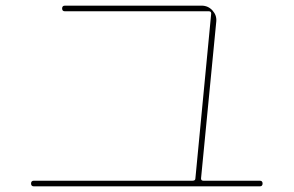

<svg xmlns="http://www.w3.org/2000/svg" viewBox="-20 -700 1040 680"><path d="M100 -40Q90 -40 90 -50Q90 -60 100 -60H662Q672 -60 672 -68L728 -652Q728 -660 720 -660H210Q200 -660 200 -670Q200 -680 210 -680H694Q717 -680 732.5 -663Q748 -646 746 -624L692 -68Q692 -60 700 -60H900Q910 -60 910 -50Q910 -40 900 -40Z"/></svg>

Font: Rounded Mplus 1c Thin
Style: Regular
Weight: 250
Version: Version 1.059.20150529